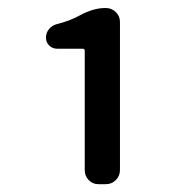

<svg xmlns="http://www.w3.org/2000/svg" viewBox="-20 -896 455 479"><path d="M225.6 -436.5Q210.9 -436.5 201.2 -446.8Q191.4 -457 191.4 -471.7V-769.5Q191.4 -774.4 186.5 -774.4H123Q111.3 -774.4 103 -782.2Q94.7 -790 94.7 -801.8Q94.7 -814.5 102.5 -823.7Q110.4 -833 122.1 -835.9Q154.3 -843.8 178.7 -857.4Q212.9 -876 242.2 -876H244.1Q258.8 -876 269 -865.7Q279.3 -855.5 279.3 -841.8V-471.7Q279.3 -457 269 -446.8Q258.8 -436.5 244.1 -436.5Z"/></svg>

Font: Gen Jyuu GothicL Medium
Style: Regular
Weight: 500
Designer: [Source Han Sans]
Ryoko NISHIZUKA  (kana & ideographs); Paul D. Hunt (Latin, Greek & Cyrillic); Wenlong ZHANG  (bopomofo
Version: Version 1.002.20150607